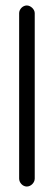

<svg xmlns="http://www.w3.org/2000/svg" viewBox="-20 -675 197 702"><path d="M50 -627V-22C50 -7 63 7 78 7C93 7 107 -7 107 -22V-627C107 -641 92 -655 78 -655C63 -655 50 -641 50 -627Z"/></svg>

Font: Electronic
Style: Regular
Weight: 400
Version: Version 1.011